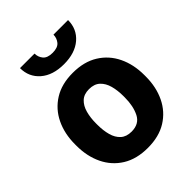

<svg xmlns="http://www.w3.org/2000/svg" viewBox="-213 -864 990 990"><g transform="rotate(-45 281.5 -369.5)"><path d="M28.8 -258.8V-269Q28.8 -346.2 58.1 -407Q87.4 -467.8 143.6 -502.9Q199.7 -538.1 280.8 -538.1Q362.8 -538.1 419.2 -502.9Q475.6 -467.8 504.9 -407Q534.2 -346.2 534.2 -269V-258.8Q534.2 -181.6 504.9 -120.8Q475.6 -60.1 419.4 -25.1Q363.3 9.8 281.7 9.8Q200.2 9.8 143.8 -25.1Q87.4 -60.1 58.1 -120.8Q28.8 -181.6 28.8 -258.8ZM181.6 -269V-258.8Q181.6 -216.8 190.9 -182.9Q200.2 -148.9 222.2 -128.9Q244.1 -108.9 281.7 -108.9Q337.4 -108.9 359.4 -152.3Q381.3 -195.8 381.3 -258.8V-269Q381.3 -310.1 372.1 -344.2Q362.8 -378.4 340.8 -398.9Q318.8 -419.4 280.8 -419.4Q243.7 -419.4 221.9 -398.9Q200.2 -378.4 190.9 -344.2Q181.6 -310.1 181.6 -269ZM350.1 -747.6H456.5Q456.5 -682.6 409.2 -641.8Q361.8 -601.1 281.2 -601.1Q200.2 -601.1 153.1 -641.8Q106 -682.6 106 -747.6H211.9Q211.9 -722.7 227.5 -703.4Q243.2 -684.1 281.2 -684.1Q318.8 -684.1 334.5 -703.4Q350.1 -722.7 350.1 -747.6Z"/></g></svg>

Font: Vazirmatn RD ExtraBold
Style: Regular
Weight: 800
Designer: Saber Rastikerdar
Foundry: Saber Rastikerdar
Version: Version 32.102